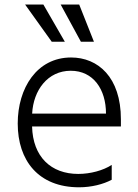

<svg xmlns="http://www.w3.org/2000/svg" viewBox="-20 -802 596 832"><path d="M261 -621.1 168 -782.3H88.8L204.2 -621.1ZM387.1 -621.1 323.2 -782.3H242.9L330.6 -621.1ZM503.9 -285.2C503.9 -467.7 404.5 -552.9 288 -552.9C139.6 -552.9 56.8 -420.1 56.8 -266.7C56.8 -106.9 146 9.6 322.8 9.6C376.1 9.6 427.9 -3.6 464.1 -23.1V-87.4C427.9 -63.6 371.8 -48.3 319.2 -48.3C201 -48.3 122.2 -122.5 119 -253.9H503.9ZM119.3 -309.7C124.6 -411.6 187.1 -495.4 286.6 -495.4C384.2 -495.4 439.3 -415.1 439.3 -309.7Z"/></svg>

Font: TID UI Light
Style: Regular
Weight: 300
Designer: The TID Project Authors
Foundry: Bakken & Bæck
Version: Version 1.001;hotconv 1.0.109;makeotfexe 2.5.65596